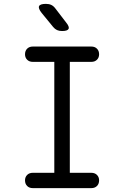

<svg xmlns="http://www.w3.org/2000/svg" viewBox="-20 -970 640 990"><path d="M340 -79H451Q469 -79 480 -68Q491 -57 491 -40Q491 -22 480 -11Q469 0 451 0H149Q131 0 120 -11Q109 -22 109 -40Q109 -57 120 -68Q131 -79 149 -79H260V-651H149Q131 -651 120 -662Q109 -673 109 -690Q109 -708 120 -719Q131 -730 149 -730H451Q469 -730 480 -719Q491 -708 491 -690Q491 -673 480 -662Q469 -651 451 -651H340ZM300 -810Q285 -810 274 -815Q263 -820 254 -831L195 -903Q176 -927 181.5 -938.5Q187 -950 217 -950Q233 -950 244.5 -944.5Q256 -939 265 -927L321 -854Q339 -832 333.5 -821Q328 -810 300 -810Z"/></svg>

Font: Maple Mono NL Light
Style: Regular
Weight: 300
Monospace: yes
Designer: subframe7536
Version: Version 7.000